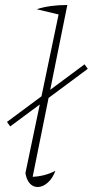

<svg xmlns="http://www.w3.org/2000/svg" viewBox="-20 -745 372 770"><path d="M202 -60Q192 -31 172 -13Q152 5 131 5Q112 5 99 -10Q86 -25 82 -51L215 -687L127 -708Q180 -725 250 -725L111 -36Q160 -38 202 -60ZM21 -238 8 -256 319 -487 332 -469Z"/></svg>

Font: Piazzolla Thin
Style: Italic
Weight: 100
Italic angle: -11.3°
Designer: Juan Pablo del Peral
Foundry: Huerta Tipografica
Version: Version 1.330